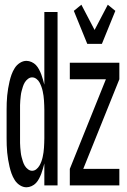

<svg xmlns="http://www.w3.org/2000/svg" viewBox="-20 -786 540 814"><path d="M350 -600 293 -740 325 -766 381 -659 437 -766 469 -740 412 -600ZM92 8Q78 8 64.5 -0.5Q51 -9 42.5 -22.5Q34 -36 29 -50Q24 -64 20.5 -79Q17 -94 14.5 -109Q12 -124 10.5 -139Q9 -154 8.5 -169.5Q8 -185 8 -200V-320Q8 -335 8.5 -350.5Q9 -366 10.5 -381Q12 -396 14.5 -411Q17 -426 20.5 -441Q24 -456 29 -470Q34 -484 42.5 -497.5Q51 -511 64.5 -519.5Q78 -528 92 -528Q103 -528 114 -523Q125 -518 132.5 -510Q140 -502 145.5 -491.5Q151 -481 155 -470.5Q159 -460 162 -449Q165 -438 168 -427V-735H224V0H168V-93Q165 -82 162 -71Q159 -60 155 -49.5Q151 -39 145.5 -28.5Q140 -18 132.5 -10Q125 -2 114 3Q103 8 92 8ZM276 0V-70L429 -450H276V-520H486V-450L333 -70H486V0ZM116 -62Q126 -62 134 -68.5Q142 -75 147 -83.5Q152 -92 155.5 -101.5Q159 -111 161 -120.5Q163 -130 164.5 -140Q166 -150 166.5 -160Q167 -170 167.5 -180Q168 -190 168 -200V-320Q168 -330 167.5 -340Q167 -350 166.5 -360Q166 -370 164.5 -380Q163 -390 161 -399.5Q159 -409 155.5 -418.5Q152 -428 147.5 -436.5Q143 -445 134.5 -451.5Q126 -458 116 -458Q107 -458 98.5 -451.5Q90 -445 85 -436.5Q80 -428 77 -418.5Q74 -409 71.5 -399.5Q69 -390 68 -380Q67 -370 66 -360Q65 -350 65 -340Q65 -330 65 -320V-200Q65 -190 65 -180Q65 -170 66 -160Q67 -150 68 -140Q69 -130 71.5 -120.5Q74 -111 77 -101.5Q80 -92 85 -83.5Q90 -75 98.5 -68.5Q107 -62 116 -62Z"/></svg>

Font: Iosevka Custom
Style: Regular
Weight: 400
Monospace: yes
Designer: Belleve Invis
Foundry: Belleve Invis
Version: Version 32.5.0; ttfautohint (v1.8.4)